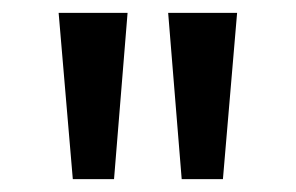

<svg xmlns="http://www.w3.org/2000/svg" viewBox="-20 -793 459 298"><path d="M93 -515 71 -773H178L157 -515ZM262 -515 241 -773H348L326 -515Z"/></svg>

Font: Noto Sans Telugu ExtraCondensed Medium
Style: Regular
Weight: 500
Width: 2
Designer: Jelle Bosma - Monotype Design Team
Foundry: Monotype Imaging Inc.
Version: Version 2.005; ttfautohint (v1.8.4.7-5d5b)